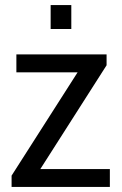

<svg xmlns="http://www.w3.org/2000/svg" viewBox="-20 -742 484 762"><path d="M26 0V-45L288 -455H45V-526H403V-483L140 -71H416V0ZM181 -627V-722H263V-627Z"/></svg>

Font: Archivo SemiCondensed
Style: Regular
Weight: 400
Width: 4
Designer: Hector Gatti
Foundry: Omnibus-Type
Version: Version 2.001